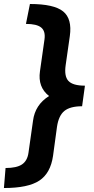

<svg xmlns="http://www.w3.org/2000/svg" viewBox="-54 -759 473 970"><path d="M97.2 -738.8Q218.8 -738.8 264.9 -701.4Q311 -664.1 298.8 -577.1L277.8 -430.2Q269.5 -374 291.7 -350.1Q314 -326.2 375 -326.2L374 -317.9L360.8 -222.2Q300.3 -222.2 271.2 -198.5Q242.2 -174.8 233.9 -118.2L213.9 28.8Q201.2 116.2 144.5 153.6Q87.9 190.9 -34.2 190.9L-25.9 89.8Q29.8 89.8 56.9 71.8Q84 53.7 89.8 13.2L112.8 -148.9Q123 -229.5 193.8 -273.9Q136.2 -318.8 147.9 -398.9L170.9 -561Q176.3 -601.6 154.1 -619.9Q131.8 -638.2 77.1 -638.2Z"/></svg>

Font: Human Sans Bold
Style: Italic
Weight: 700
Italic angle: -8°
Designer: Tim Radville
Foundry: Continuum
Version: Version 1.000;FEAKit 1.0